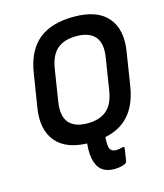

<svg xmlns="http://www.w3.org/2000/svg" viewBox="-124 -760 885 1035"><g transform="rotate(-15 319.0 -242.0)"><path d="M384.7 183Q341.6 183 315.3 161.3Q289.1 139.6 280.6 95.1Q272 50.5 282.7 -18.3Q284.1 -24.3 287.1 -26.8Q290.1 -29.3 295.1 -30L375.5 -35.3Q387.6 -36.6 385.6 -22.9Q377.9 33.9 384.2 60.3Q390.5 86.6 421.5 86.6Q430.2 86.6 438.7 85Q447.3 83.3 455.9 81Q461.6 79 465.3 81.8Q469 84.6 467.6 90.6L456.9 157.9Q455.3 167.3 444.6 172.3Q433.9 177 418.7 180Q403.4 183 384.7 183ZM296.1 12Q165.3 12 107.7 -56.2Q50.1 -124.4 69.5 -243.9L99.1 -430.4Q118.1 -550.3 188.5 -608.6Q258.9 -667 385.4 -667Q516.2 -667 574 -599.3Q631.7 -531.6 612.4 -411.4L582.8 -224.6Q563.8 -105.4 493.4 -46.7Q423 12 296.1 12ZM308.9 -92.6Q377 -92.3 416.3 -125.5Q455.5 -158.8 467.1 -230.3L495.3 -409Q508 -485.9 476.2 -524Q444.5 -562 373 -562.4Q304.1 -562.7 265.3 -529.8Q226.4 -496.8 214.7 -424.7L186.5 -246Q174.5 -169.1 205.9 -131Q237.4 -93 308.9 -92.6Z"/></g></svg>

Font: Sofia Sans Hairline
Style: Italic
Weight: 1
Italic angle: -9°
Designer: Botio Nikoltchev, Ani Petrova
Foundry: lettersoup
Version: Version 4.102